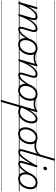

<svg xmlns="http://www.w3.org/2000/svg" viewBox="1874 -2917 1546 5334"><g transform="rotate(90 2647.0 -250.0)"><path d="M793 17Q767 17 751.5 7.5Q736 -2 729 -19.5Q722 -37 723 -61Q724 -85 734 -114L802 -345Q815 -387 815.5 -414Q816 -441 804 -455Q792 -469 766 -469Q736 -469 697 -445.5Q658 -422 614 -372Q570 -322 525 -240.5Q480 -159 437 -44L413 -43Q449 -164 494 -253.5Q539 -343 589 -402Q639 -461 687.5 -490Q736 -519 779 -519Q816 -519 840 -500Q864 -481 869 -442Q874 -403 855 -343L787 -116Q774 -71 777.5 -51Q781 -31 806 -31Q816 -31 820.5 -23.5Q825 -16 823.5 -7Q822 2 814.5 9.5Q807 17 793 17ZM60 15Q48 15 40.5 10Q33 5 36 -6L177 -495Q181 -506 187 -510.5Q193 -515 206 -515Q223 -515 229 -509Q235 -503 231 -491L166 -264Q202 -334 239.5 -383Q277 -432 313.5 -462Q350 -492 383.5 -505.5Q417 -519 446 -519Q485 -519 509 -500Q533 -481 538 -442Q543 -403 525 -343L426 -4Q422 6 416 10.5Q410 15 395 15Q383 15 375 10Q367 5 371 -6L472 -345Q485 -387 485.5 -414Q486 -441 473.5 -455Q461 -469 433 -469Q402 -469 363.5 -446.5Q325 -424 281.5 -375Q238 -326 193 -247Q148 -168 105 -55L91 -4Q88 6 81.5 10.5Q75 15 60 15ZM0 478H964V488H0ZM0 -20H964V0H0ZM0 -505H964V-500H0ZM0 -998H964V-988H0Z M794 17Q783 17 778 9.5Q773 2 774.5 -7Q776 -16 784 -23.5Q792 -31 807 -31Q832 -31 863.5 -51Q895 -71 929 -108Q963 -145 998 -195.5Q1033 -246 1066 -307Q1071 -316 1079.5 -315Q1088 -314 1094 -307.5Q1100 -301 1096 -292Q1061 -224 1024 -167Q987 -110 948.5 -69Q910 -28 871 -5.5Q832 17 794 17ZM964 478V488ZM964 -20V0ZM964 -505V-500ZM964 -998V-988Z M1215 19Q1158 19 1118 -5.5Q1078 -30 1057.5 -74.5Q1037 -119 1037 -177Q1037 -232 1056 -291.5Q1075 -351 1111.5 -403Q1148 -455 1203 -487Q1258 -519 1331 -519Q1387 -519 1427 -495.5Q1467 -472 1487.5 -429.5Q1508 -387 1508 -330Q1508 -288 1497 -240Q1486 -192 1463 -146Q1440 -100 1404.5 -63Q1369 -26 1321.5 -3.5Q1274 19 1215 19ZM1220 -31Q1277 -31 1320 -59.5Q1363 -88 1392 -132.5Q1421 -177 1436 -228Q1451 -279 1451 -324Q1451 -369 1436.5 -401.5Q1422 -434 1394 -451.5Q1366 -469 1325 -469Q1270 -469 1226.5 -441.5Q1183 -414 1153.5 -369.5Q1124 -325 1109 -275Q1094 -225 1094 -180Q1094 -135 1108.5 -101Q1123 -67 1151.5 -49Q1180 -31 1220 -31ZM964 478H1565V488H964ZM964 -20H1565V0H964ZM964 -505H1565V-500H964ZM964 -998H1565V-988H964Z M1588 -410Q1544 -410 1499 -420Q1454 -430 1406 -460Q1400 -464 1399.5 -471Q1399 -478 1403 -485.5Q1407 -493 1414 -495.5Q1421 -498 1428 -494Q1464 -471 1506.5 -462.5Q1549 -454 1599 -454Q1628 -454 1661 -459.5Q1694 -465 1725 -476.5Q1756 -488 1776 -505Q1784 -512 1791 -509.5Q1798 -507 1801.5 -500Q1805 -493 1804 -484.5Q1803 -476 1794 -470Q1765 -447 1728 -434Q1691 -421 1654.5 -415.5Q1618 -410 1588 -410ZM1566 478V488ZM1566 -20V0ZM1566 -505V-500ZM1566 -998V-988Z M2067 17Q2041 17 2024.5 7.5Q2008 -2 2001.5 -19Q1995 -36 1996 -60Q1997 -84 2006 -114L2075 -345Q2088 -387 2088 -414Q2088 -441 2074 -455Q2060 -469 2032 -469Q2000 -469 1960 -446.5Q1920 -424 1875 -375Q1830 -326 1784 -247Q1738 -168 1695 -54L1681 -4Q1678 6 1671.5 10.5Q1665 15 1650 15Q1638 15 1630.5 10Q1623 5 1626 -6L1767 -495Q1771 -506 1777 -510.5Q1783 -515 1796 -515Q1813 -515 1819 -509Q1825 -503 1821 -491L1756 -262Q1793 -333 1831 -382Q1869 -431 1907 -461.5Q1945 -492 1980 -505.5Q2015 -519 2045 -519Q2083 -519 2108 -501Q2133 -483 2140 -444Q2147 -405 2128 -343L2060 -115Q2046 -70 2050 -50.5Q2054 -31 2079 -31Q2089 -31 2093.5 -23.5Q2098 -16 2096.5 -7Q2095 2 2087.5 9.5Q2080 17 2067 17ZM1565 478H2236V488H1565ZM1565 -20H2236V0H1565ZM1565 -505H2236V-500H1565ZM1565 -998H2236V-988H1565Z M2066 17Q2055 17 2050 9.5Q2045 2 2046.5 -7Q2048 -16 2056 -23.5Q2064 -31 2079 -31Q2104 -31 2135.5 -51Q2167 -71 2201 -108Q2235 -145 2270 -195.5Q2305 -246 2338 -307Q2343 -316 2351.5 -315Q2360 -314 2366 -307.5Q2372 -301 2368 -292Q2333 -224 2296 -167Q2259 -110 2220.5 -69Q2182 -28 2143 -5.5Q2104 17 2066 17ZM2236 478V488ZM2236 -20V0ZM2236 -505V-500ZM2236 -998V-988Z M2487 19Q2430 19 2390 -5.5Q2350 -30 2329.5 -74.5Q2309 -119 2309 -177Q2309 -232 2328 -291.5Q2347 -351 2383.5 -403Q2420 -455 2475 -487Q2530 -519 2603 -519Q2659 -519 2699 -495.5Q2739 -472 2759.5 -429.5Q2780 -387 2780 -330Q2780 -288 2769 -240Q2758 -192 2735 -146Q2712 -100 2676.5 -63Q2641 -26 2593.5 -3.5Q2546 19 2487 19ZM2492 -31Q2549 -31 2592 -59.5Q2635 -88 2664 -132.5Q2693 -177 2708 -228Q2723 -279 2723 -324Q2723 -369 2708.5 -401.5Q2694 -434 2666 -451.5Q2638 -469 2597 -469Q2542 -469 2498.5 -441.5Q2455 -414 2425.5 -369.5Q2396 -325 2381 -275Q2366 -225 2366 -180Q2366 -135 2380.5 -101Q2395 -67 2423.5 -49Q2452 -31 2492 -31ZM2236 478H2837V488H2236ZM2236 -20H2837V0H2236ZM2236 -505H2837V-500H2236ZM2236 -998H2837V-988H2236Z M2860 -410Q2816 -410 2771 -420Q2726 -430 2678 -460Q2672 -464 2671.5 -471Q2671 -478 2675 -485.5Q2679 -493 2686 -495.5Q2693 -498 2700 -494Q2736 -471 2778.5 -462.5Q2821 -454 2871 -454Q2900 -454 2933 -459.5Q2966 -465 2997 -476.5Q3028 -488 3048 -505Q3056 -512 3063 -509.5Q3070 -507 3073.5 -500Q3077 -493 3076 -484.5Q3075 -476 3066 -470Q3037 -447 3000 -434Q2963 -421 2926.5 -415.5Q2890 -410 2860 -410ZM2838 478V488ZM2838 -20V0ZM2838 -505V-500ZM2838 -998V-988Z M2783 503Q2769 503 2762.5 496.5Q2756 490 2759 479L3040 -495Q3044 -506 3050 -510.5Q3056 -515 3070 -515Q3086 -515 3092.5 -509.5Q3099 -504 3095 -492L3037 -293Q3082 -371 3124.5 -421Q3167 -471 3208.5 -495Q3250 -519 3291 -519Q3344 -519 3376.5 -477Q3409 -435 3409 -361Q3409 -314 3395 -262.5Q3381 -211 3354 -161Q3327 -111 3287.5 -71Q3248 -31 3198 -7Q3148 17 3088 17Q3057 17 3023 7.5Q2989 -2 2959 -22L2813 484Q2810 494 2803.5 498.5Q2797 503 2783 503ZM2972 -65Q3008 -45 3038 -38.5Q3068 -32 3095 -32Q3142 -32 3182 -52.5Q3222 -73 3253.5 -107.5Q3285 -142 3307 -184.5Q3329 -227 3340.5 -271.5Q3352 -316 3352 -355Q3352 -389 3344 -414.5Q3336 -440 3319.5 -454.5Q3303 -469 3278 -469Q3238 -469 3190 -430.5Q3142 -392 3090.5 -314.5Q3039 -237 2987 -120ZM2837 478H3453V488H2837ZM2837 -20H3453V0H2837ZM2837 -505H3453V-500H2837ZM2837 -998H3453V-988H2837Z M3694 19Q3637 19 3597 -5.5Q3557 -30 3536.5 -74.5Q3516 -119 3516 -177Q3516 -232 3535 -291.5Q3554 -351 3590.5 -403Q3627 -455 3682 -487Q3737 -519 3810 -519Q3866 -519 3906 -495.5Q3946 -472 3966.5 -429.5Q3987 -387 3987 -330Q3987 -288 3976 -240Q3965 -192 3942 -146Q3919 -100 3883.5 -63Q3848 -26 3800.5 -3.5Q3753 19 3694 19ZM3699 -31Q3756 -31 3799 -59.5Q3842 -88 3871 -132.5Q3900 -177 3915 -228Q3930 -279 3930 -324Q3930 -369 3915.5 -401.5Q3901 -434 3873 -451.5Q3845 -469 3804 -469Q3749 -469 3705.5 -441.5Q3662 -414 3632.5 -369.5Q3603 -325 3588 -275Q3573 -225 3573 -180Q3573 -135 3587.5 -101Q3602 -67 3630.5 -49Q3659 -31 3699 -31ZM3443 478H4044V488H3443ZM3443 -20H4044V0H3443ZM3443 -505H4044V-500H3443ZM3443 -998H4044V-988H3443Z M4033 -434Q3995 -434 3960.5 -440Q3926 -446 3896 -456Q3887 -459 3884 -466Q3881 -473 3883 -480.5Q3885 -488 3891 -492.5Q3897 -497 3904 -495Q3936 -487 3967 -481Q3998 -475 4033 -475Q4076 -475 4118.5 -486.5Q4161 -498 4203 -526Q4245 -554 4284 -603Q4291 -612 4299.5 -608.5Q4308 -605 4312 -595Q4316 -585 4308 -576Q4266 -522 4220 -490.5Q4174 -459 4127 -446.5Q4080 -434 4033 -434ZM4045 478V488ZM4045 -20V0ZM4045 -505V-500ZM4045 -998V-988Z M4199 17Q4172 17 4155 7.5Q4138 -2 4131 -19.5Q4124 -37 4125 -61Q4126 -85 4134 -114L4388 -983Q4392 -994 4398 -998.5Q4404 -1003 4418 -1003Q4434 -1003 4440.5 -997Q4447 -991 4443 -979L4190 -116Q4176 -71 4180 -51Q4184 -31 4211 -31Q4222 -31 4226.5 -23.5Q4231 -16 4229.5 -7Q4228 2 4220.5 9.5Q4213 17 4199 17ZM4044 478H4368V488H4044ZM4044 -20H4368V0H4044ZM4044 -505H4368V-500H4044ZM4044 -998H4368V-988H4044Z M4198 17Q4187 17 4182 9.5Q4177 2 4178.5 -7Q4180 -16 4188 -23.5Q4196 -31 4211 -31Q4239 -31 4271.5 -54.5Q4304 -78 4345.5 -130Q4387 -182 4442 -267.5Q4497 -353 4571 -476Q4576 -486 4585.5 -485Q4595 -484 4600.5 -477Q4606 -470 4601 -460Q4522 -321 4464 -229Q4406 -137 4361.5 -83Q4317 -29 4278 -6Q4239 17 4198 17ZM4368 478V488ZM4368 -20V0ZM4368 -505V-500ZM4368 -998V-988Z M4524 17Q4497 17 4480.5 7.5Q4464 -2 4456.5 -19.5Q4449 -37 4450.5 -61Q4452 -85 4460 -114L4570 -495Q4574 -506 4580 -510.5Q4586 -515 4599 -515Q4615 -515 4621.5 -509Q4628 -503 4624 -491L4516 -116Q4502 -71 4505.5 -51Q4509 -31 4536 -31Q4547 -31 4551.5 -23.5Q4556 -16 4554.5 -7Q4553 2 4545 9.5Q4537 17 4524 17ZM4652 -683Q4634 -683 4623 -692.5Q4612 -702 4612 -721Q4612 -745 4626.5 -763.5Q4641 -782 4668 -782Q4686 -782 4697 -772.5Q4708 -763 4708 -744Q4708 -721 4694 -702Q4680 -683 4652 -683ZM4368 478H4693V488H4368ZM4368 -20H4693V0H4368ZM4368 -505H4693V-500H4368ZM4368 -998H4693V-988H4368Z M4523 17Q4512 17 4507 9.5Q4502 2 4503.5 -7Q4505 -16 4513 -23.5Q4521 -31 4536 -31Q4561 -31 4592.5 -51Q4624 -71 4658 -108Q4692 -145 4727 -195.5Q4762 -246 4795 -307Q4800 -316 4808.5 -315Q4817 -314 4823 -307.5Q4829 -301 4825 -292Q4790 -224 4753 -167Q4716 -110 4677.5 -69Q4639 -28 4600 -5.5Q4561 17 4523 17ZM4693 478V488ZM4693 -20V0ZM4693 -505V-500ZM4693 -998V-988Z M4944 19Q4887 19 4847 -5.5Q4807 -30 4786.5 -74.5Q4766 -119 4766 -177Q4766 -232 4785 -291.5Q4804 -351 4840.5 -403Q4877 -455 4932 -487Q4987 -519 5060 -519Q5116 -519 5156 -495.5Q5196 -472 5216.5 -429.5Q5237 -387 5237 -330Q5237 -288 5226 -240Q5215 -192 5192 -146Q5169 -100 5133.5 -63Q5098 -26 5050.5 -3.5Q5003 19 4944 19ZM4949 -31Q5006 -31 5049 -59.5Q5092 -88 5121 -132.5Q5150 -177 5165 -228Q5180 -279 5180 -324Q5180 -369 5165.5 -401.5Q5151 -434 5123 -451.5Q5095 -469 5054 -469Q4999 -469 4955.5 -441.5Q4912 -414 4882.5 -369.5Q4853 -325 4838 -275Q4823 -225 4823 -180Q4823 -135 4837.5 -101Q4852 -67 4880.5 -49Q4909 -31 4949 -31ZM4693 478H5294V488H4693ZM4693 -20H5294V0H4693ZM4693 -505H5294V-500H4693ZM4693 -998H5294V-988H4693Z"/></g></svg>

Font: Playwrite AU SA Guides
Style: Regular
Weight: 400
Designer: Veronika Burian, José Scaglione
Foundry: TypeTogether
Version: Version 1.003